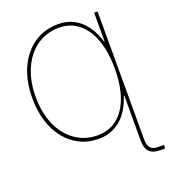

<svg xmlns="http://www.w3.org/2000/svg" viewBox="-165 -856 1039 1178"><g transform="rotate(-20 354.5 -266.5)"><path d="M606.4 -727.5V0H584V-186.5H581.1Q549.8 -89.8 490 -40Q430.2 9.8 345.7 9.8Q279.8 9.8 225.1 -17.3Q170.4 -44.4 130.6 -94Q90.8 -143.6 69.3 -212.2Q47.9 -280.8 47.9 -363.3Q47.9 -446.8 69.6 -515.4Q91.3 -584 131.6 -633.8Q171.9 -683.6 227.1 -710.4Q282.2 -737.3 349.6 -737.3Q433.1 -737.3 491.7 -687.7Q550.3 -638.2 581.1 -540H584V-727.5ZM349.6 -12.7Q423.3 -12.7 476.3 -54.7Q529.3 -96.7 557.6 -175.3Q585.9 -253.9 585.9 -363.3Q585.9 -472.2 557.1 -551Q528.3 -629.9 475.3 -672.4Q422.4 -714.8 349.6 -714.8Q266.6 -714.8 203.6 -670.4Q140.6 -626 105.5 -546.9Q70.3 -467.8 70.3 -363.3Q70.3 -258.8 105.5 -179.9Q140.6 -101.1 203.6 -56.9Q266.6 -12.7 349.6 -12.7ZM673.8 204.1Q628.9 204.1 606.4 180.7Q584 157.2 584 107.4V0H606.4V107.4Q606.4 147.5 622.3 164.6Q638.2 181.6 673.8 181.6Q680.2 181.6 689.9 181.6Q699.7 181.6 709 181.6V204.1Q700.7 204.1 690.7 204.1Q680.7 204.1 673.8 204.1Z"/></g></svg>

Font: Inter 28pt Thin
Style: Regular
Weight: 250
Designer: Rasmus Andersson
Foundry: rsms
Version: Version 4.001;git-66647c0bb